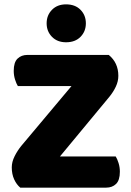

<svg xmlns="http://www.w3.org/2000/svg" viewBox="-20 -861 600 881"><path d="M308 -466H62Q55 -477 49 -496Q43 -515 43 -536Q43 -575 60.5 -592Q78 -609 106 -609H479Q523 -573 523 -513Q523 -488 511.5 -463.5Q500 -439 482 -417L255 -143H511Q518 -132 524 -113Q530 -94 530 -73Q530 -34 512.5 -17Q495 0 467 0H73Q56 -14 45 -38Q34 -62 34 -93Q34 -118 47 -144Q60 -170 78 -192ZM194 -754Q194 -791 218.5 -816Q243 -841 283 -841Q325 -841 349.5 -816Q374 -791 374 -754Q374 -717 349.5 -692Q325 -667 283 -667Q243 -667 218.5 -692Q194 -717 194 -754Z"/></svg>

Font: Baloo Da
Style: Regular
Weight: 400
Designer: Noopur Datye and Ek Type
Foundry: Ek Type
Version: Version 1.443;PS 1.000;hotconv 16.6.51;makeotf.lib2.5.65220;